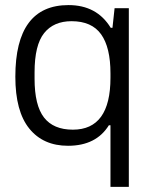

<svg xmlns="http://www.w3.org/2000/svg" viewBox="-20 -558 595 751"><path d="M412.1 172.9V-67.9H405.8Q356 12.2 246.1 12.2Q148.9 12.2 94.5 -55.2Q40 -122.6 40 -257.8Q40 -538.1 248 -538.1Q358.9 -538.1 413.1 -449.2H419.9L428.2 -525.9H483.9V172.9ZM265.1 -50.8Q412.1 -50.8 412.1 -253.9V-271Q412.1 -372.6 375.5 -423.8Q338.9 -475.1 259.8 -475.1Q189.9 -475.1 152.6 -428.5Q115.2 -381.8 115.2 -274.9V-250Q115.2 -146 152.1 -98.4Q189 -50.8 265.1 -50.8Z"/></svg>

Font: Archivo Light
Style: Regular
Weight: 300
Designer: Hector Gatti
Foundry: Omnibus-Type
Version: Version 2.001